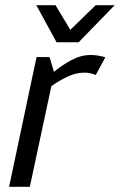

<svg xmlns="http://www.w3.org/2000/svg" viewBox="-20 -720 462 740"><path d="M349 -431Q328 -440 305 -440Q272 -440 238 -423.5Q204 -407 178 -388L95 0H15L106 -430L121 -500H171L188 -443Q219 -469 255.5 -488.5Q292 -508 329 -508H330Q345 -508 359.5 -505.5Q374 -503 386 -499ZM422 -700 283 -557H198L120 -700H194L251 -605L349 -700Z"/></svg>

Font: Epunda Sans
Style: Italic
Weight: 400
Italic angle: -12.0243°
Designer: Simon Atzbach
Foundry: typofactur
Version: Version 2.204; ttfautohint (v1.8.4.7-5d5b)